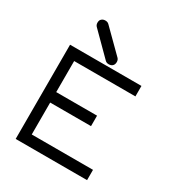

<svg xmlns="http://www.w3.org/2000/svg" viewBox="-177 -905 894 969"><g transform="rotate(30 270.0 -421.0)"><path d="M132 -785Q140 -793 154 -793Q167 -793 175 -785L300 -661Q308 -653 308 -640Q308 -626 300 -618Q292 -610 278 -610Q265 -610 257 -618L132 -743Q124 -751 124 -764Q124 -778.5 132 -785ZM60 -598H476V-537H119V-356H357V-295H119V-109H476V-49H60Z"/></g></svg>

Font: ibm3270
Style: Regular
Weight: 400
Monospace: yes
Version: Version 2.0.3